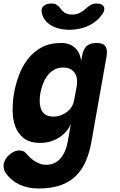

<svg xmlns="http://www.w3.org/2000/svg" viewBox="-67 -805 687 1095"><path d="M337 -99Q328 -76 311 -56Q294 -36 271.5 -21.5Q249 -7 221.5 1.5Q194 10 163 10Q103 10 69 -16.5Q35 -43 20 -84.5Q5 -126 5 -176.5Q5 -227 13 -274Q22 -324 40.5 -374.5Q59 -425 90.5 -466.5Q122 -508 169 -534Q216 -560 282 -560Q330 -560 359.5 -533.5Q389 -507 396 -459L401 -485Q407 -523 426.5 -541.5Q446 -560 484 -560Q521 -560 534 -541.5Q547 -523 541 -485L455 0Q444 65 422 115Q400 165 364.5 199.5Q329 234 277 252Q225 270 152 270Q123 270 96 264.5Q69 259 45 248Q21 237 1 220.5Q-19 204 -35 181Q-42 170 -45 157Q-48 144 -46 130Q-43 116 -35 102.5Q-27 89 -14.5 78Q-2 67 13 60Q28 53 44 53Q53 53 62.5 56Q72 59 79 67Q90 79 102 91Q114 103 128.5 112.5Q143 122 160 128.5Q177 135 197 135Q220 135 240 126.5Q260 118 276 100.5Q292 83 303 58Q314 33 320 0ZM238 -140Q260 -140 280 -147.5Q300 -155 316 -167.5Q332 -180 342.5 -197.5Q353 -215 356 -235L371 -315Q374 -337 371.5 -356Q369 -375 359 -389.5Q349 -404 332.5 -412Q316 -420 293 -420Q263 -420 240.5 -406.5Q218 -393 202.5 -372Q187 -351 177.5 -325Q168 -299 163 -273Q159 -248 159.5 -224.5Q160 -201 167.5 -182Q175 -163 192 -151.5Q209 -140 238 -140ZM172 -729Q165 -754 180.5 -769.5Q196 -785 227 -785Q237 -785 244.5 -783Q252 -781 257 -777Q269 -769 278 -756.5Q287 -744 301 -733Q317 -722 344 -722Q371 -722 391 -733Q409 -743 421.5 -755Q434 -767 448 -775Q456 -780 463.5 -782.5Q471 -785 482 -785Q513 -785 523.5 -769.5Q534 -754 520 -729Q501 -700 470 -677Q412 -636 329 -635Q246 -636 202 -677Q178 -700 172 -729Z"/></svg>

Font: Maple Mono ExtraBold
Style: Italic
Weight: 800
Italic angle: -10°
Monospace: yes
Designer: subframe7536
Version: Version 7.200